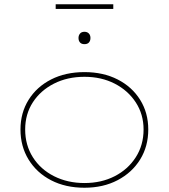

<svg xmlns="http://www.w3.org/2000/svg" viewBox="-20 -870 791 900"><path d="M376 10Q287 10 219.5 -25Q152 -60 114 -122Q76 -184 76 -263Q76 -341 114 -402Q152 -463 219.5 -497.5Q287 -532 376 -532Q464 -532 531.5 -497.5Q599 -463 637 -402Q675 -341 675 -263Q675 -184 637 -122.5Q599 -61 531.5 -25.5Q464 10 376 10ZM376 -12Q455 -12 517.5 -44Q580 -76 616.5 -133Q653 -190 653 -263Q653 -334 616.5 -390Q580 -446 517.5 -478Q455 -510 376 -510Q296 -510 233 -478Q170 -446 134 -390.5Q98 -335 98 -263Q98 -190 134 -133Q170 -76 233.5 -44Q297 -12 376 -12ZM376 -663Q362 -663 355 -671Q348 -679 348 -692Q348 -704 355 -712.5Q362 -721 376 -721Q389 -721 396.5 -713Q404 -705 404 -692Q404 -679 397 -671Q390 -663 376 -663ZM241 -828V-850H511V-828Z"/></svg>

Font: Lexend Exa Thin
Style: Regular
Weight: 250
Designer: Bonnie Shaver-Troup, Thomas Jockin
Foundry: Lexend
Version: Version 1.007